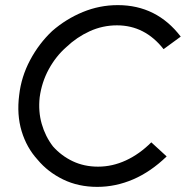

<svg xmlns="http://www.w3.org/2000/svg" viewBox="-20 -725 730 750"><path d="M360 5Q286 5 226.5 -24Q167 -53 127 -101Q84 -148 64.5 -212.5Q45 -277 55 -354Q63 -425 97.5 -490Q132 -555 184 -604Q238 -651 303.5 -678Q369 -705 440 -705Q592 -705 686 -582L619 -533Q546 -626 437 -626Q381 -626 330.5 -603Q280 -580 239 -541Q198 -505 170.5 -454.5Q143 -404 135 -345Q129 -290 143 -241Q157 -192 187 -153Q220 -116 264.5 -95Q309 -74 363 -74Q419 -74 472 -98.5Q525 -123 571 -169L631 -114Q569 -54 500.5 -24.5Q432 5 360 5Z"/></svg>

Font: Kulim Park
Style: Italic
Weight: 400
Italic angle: -8°
Designer: Noponies / Dale Sattler
Foundry: Noponies
Version: Version 1.000; ttfautohint (v1.8.3)